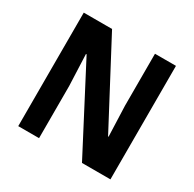

<svg xmlns="http://www.w3.org/2000/svg" viewBox="-156 -880 1058 1046"><g transform="rotate(30 373.0 -357.0)"><path d="M663 0V-714H531V-387C533 -326 535 -272 538 -196H535L261 -714H83V0H214V-328C211 -389 209 -449 206 -525H210L484 0Z"/></g></svg>

Font: Noto Sans Malayalam SemiCondensed
Style: Bold
Weight: 700
Width: 4
Designer: Jelle Bosma - Monotype Design Team
Foundry: Monotype Imaging Inc.
Version: Version 2.104